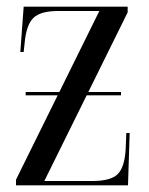

<svg xmlns="http://www.w3.org/2000/svg" viewBox="-20 -556 448 576"><path d="M28 0V-17L153 -270H57V-280H158L278 -523H154Q102 -523 80.5 -502.5Q59 -482 54 -428L51 -400H41L51 -536H363V-519L245 -280H343V-270H240L113 -13H257Q313 -13 333.5 -34Q354 -55 357 -109L359 -157H369L364 0Z"/></svg>

Font: Noto Serif Display ExtraCondensed
Style: Regular
Weight: 400
Width: 2
Designer: Monotype Design Team
Foundry: Monotype Imaging Inc.
Version: Version 2.009